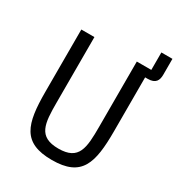

<svg xmlns="http://www.w3.org/2000/svg" viewBox="-193 -932 985 1067"><g transform="rotate(30 300.0 -399.0)"><path d="M80 -698V-299C80 -92 110 12 300 12C490 12 520 -92 520 -299V-645H537C588 -645 600 -673 600 -708V-810H529V-698H436V-279C436 -144 431 -61 300 -61C169 -61 164 -144 164 -279V-698Z"/></g></svg>

Font: IBM Mono
Style: Regular
Weight: 400
Monospace: yes
Designer: Mike Abbink, Paul van der Laan, Pieter van Rosmalen
Foundry: Bold Monday
Version: Version 2.3